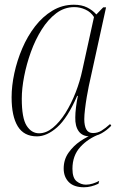

<svg xmlns="http://www.w3.org/2000/svg" viewBox="-20 -566 509 811"><path d="M136 10Q81 10 55 -32.5Q29 -75 29 -155Q29 -203 40.5 -256.5Q52 -310 74 -361.5Q96 -413 128 -454.5Q160 -496 201.5 -521Q243 -546 292 -546Q325 -546 348 -534.5Q371 -523 387 -505L416 -535H428L355 -202Q351 -183 346.5 -156.5Q342 -130 339 -104.5Q336 -79 336 -63Q336 -35 344.5 -19.5Q353 -4 373 -4Q392 -4 408.5 -14Q425 -24 445 -42L450 -35Q432 -16 409 -3Q386 10 360 10Q328 10 312.5 -11.5Q297 -33 298 -70Q298 -88 301 -113Q304 -138 309 -161H306Q265 -67 221.5 -28.5Q178 10 136 10ZM145 -3Q175 -3 203.5 -26.5Q232 -50 256.5 -89Q281 -128 299.5 -175.5Q318 -223 328 -271L377 -494Q364 -515 341 -525.5Q318 -536 294 -536Q252 -536 217.5 -510Q183 -484 156 -441Q129 -398 110.5 -346.5Q92 -295 82 -243.5Q72 -192 72 -149Q72 -67 92.5 -35Q113 -3 145 -3ZM335 225Q292 225 270.5 203Q249 181 249 146Q249 108 269.5 79Q290 50 319.5 30Q349 10 378 0H403Q353 18 319.5 54.5Q286 91 286 147Q286 186 304 200Q322 214 343 214Q357 214 371.5 209.5Q386 205 399 198L396 210Q364 225 335 225Z"/></svg>

Font: Noto Serif Display SemiCondensed ExtraLight
Style: Italic
Weight: 200
Width: 4
Italic angle: -12°
Designer: Monotype Design Team
Foundry: Monotype Imaging Inc.
Version: Version 2.009